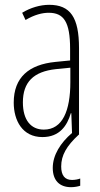

<svg xmlns="http://www.w3.org/2000/svg" viewBox="-20 -559 416 797"><path d="M234 132C234 86 256 47 307 0H308V-359C308 -487 272 -539 184 -539C147 -539 106 -527 72 -506L86 -476C123 -498 156 -506 182 -506C245 -506 271 -468 271 -356V-308L210 -302C100 -291 37 -238 37 -133C37 -59 73 10 156 10C228 10 259 -38 274 -89H276L279 -7C231 34 199 85 199 138C199 190 227 218 275 218C290 218 304 215 313 212V182C306 185 292 188 279 188C249 188 234 169 234 132ZM212 -272 272 -278V-218C272 -100 240 -21 162 -21C108 -21 75 -61 75 -134C75 -218 119 -262 212 -272Z"/></svg>

Font: Noto Sans Ethiopic ExtraCondensed ExtraLight
Style: Regular
Weight: 200
Width: 2
Designer: Monotype Design Team
Foundry: Monotype Imaging Inc.
Version: Version 2.102